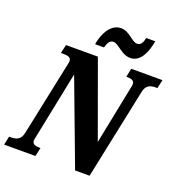

<svg xmlns="http://www.w3.org/2000/svg" viewBox="-182 -1063 1111 1195"><g transform="rotate(20 373.5 -465.0)"><path d="M531 -775C599 -775 630 -851 643 -926H583C578 -899 568 -873 541 -873C505 -873 474 -930 416 -930C350 -930 310 -858 297 -781H356C364 -808 374 -834 400 -834C435 -834 472 -775 531 -775ZM-21 0H186L199 -57H195C170 -57 144 -61 144 -87C144 -93 146 -103 150 -121L239 -559L449 0H545L671 -602C681 -650 712 -657 745 -657H755L768 -714H561L549 -657H554C578 -657 603 -653 603 -627C603 -619 600 -605 597 -593L521 -215L340 -714H129L116 -657H127C161 -657 184 -653 184 -627C184 -619 181 -607 177 -589L77 -112C67 -64 35 -57 2 -57H-9Z"/></g></svg>

Font: Noto Serif ExtraCondensed Black
Style: Italic
Weight: 900
Width: 2
Italic angle: -12°
Designer: Monotype Design Team
Foundry: Monotype Imaging Inc.
Version: Version 2.014